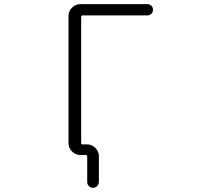

<svg xmlns="http://www.w3.org/2000/svg" viewBox="-20 -774 1040 932"><path d="M370.1 -21.5Q346.7 -21.5 329.6 -38.6Q312.5 -55.7 312.5 -79.1V-696.3Q312.5 -719.7 329.6 -736.8Q346.7 -753.9 370.1 -753.9H695.3Q707 -753.9 714.8 -746.1Q722.7 -738.3 722.7 -726.6Q722.7 -714.8 714.8 -707Q707 -699.2 695.3 -699.2H380.9Q374 -699.2 374 -691.4V-80.1Q374 -73.2 380.9 -73.2H402.3Q425.8 -73.2 442.9 -56.2Q460 -39.1 460 -15.6V109.4Q460 121.1 451.7 129.4Q443.4 137.7 431.6 137.7Q419.9 137.7 411.6 129.4Q403.3 121.1 403.3 109.4V-13.7Q403.3 -21.5 396.5 -21.5Z"/></svg>

Font: Rounded Mgen+ 1m light
Style: Regular
Weight: 200
Designer: [Source Han Sans]
Ryoko NISHIZUKA  (kana & ideographs); Paul D. Hunt (Latin, Greek & Cyrillic); Wenlong ZHANG  (bopomofo
Version: Version 1.059.20150602